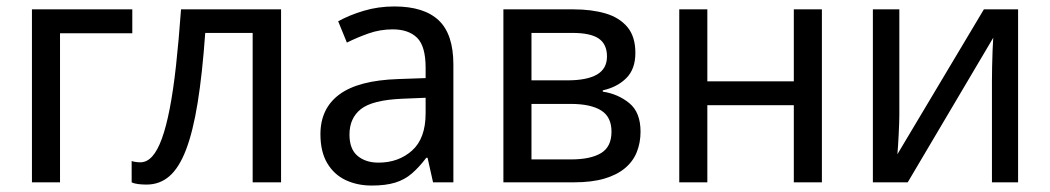

<svg xmlns="http://www.w3.org/2000/svg" viewBox="-20 -565 3255 595"><path d="M390 -536V-462H166V0H79V-536Z M851 0H763V-463H616Q607 -336 592.5 -246.5Q578 -157 556.5 -101Q535 -45 505 -19Q475 7 434 7Q421 7 408.5 5.5Q396 4 388 0V-66Q394 -64 401 -63Q408 -62 415 -62Q435 -62 451.5 -80Q468 -98 481.5 -135Q495 -172 506 -228.5Q517 -285 525.5 -362Q534 -439 541 -536H851Z M1202 -545Q1294 -545 1339.5 -502Q1385 -459 1385 -365V0H1322L1305 -76H1301Q1279 -47 1256.5 -27.5Q1234 -8 1204.5 1Q1175 10 1132 10Q1087 10 1051 -7Q1015 -24 994 -59.5Q973 -95 973 -149Q973 -229 1032 -272.5Q1091 -316 1214 -320L1299 -323V-355Q1299 -422 1272.5 -448Q1246 -474 1197 -474Q1158 -474 1122.5 -461.5Q1087 -449 1055 -433L1028 -499Q1062 -518 1107 -531.5Q1152 -545 1202 -545ZM1226 -259Q1134 -255 1098.5 -227Q1063 -199 1063 -148Q1063 -103 1088 -82Q1113 -61 1153 -61Q1215 -61 1257 -98.5Q1299 -136 1299 -214V-262Z M1949 -401Q1949 -351 1921 -323Q1893 -295 1848 -285V-281Q1895 -274 1930 -245.5Q1965 -217 1965 -157Q1965 -123 1953.5 -94Q1942 -65 1917 -44Q1892 -23 1853 -11.5Q1814 0 1759 0H1540V-536H1758Q1813 -536 1856 -523.5Q1899 -511 1924 -481.5Q1949 -452 1949 -401ZM1875 -157Q1875 -203 1842.5 -223Q1810 -243 1748 -243H1627V-71H1750Q1810 -71 1842.5 -90.5Q1875 -110 1875 -157ZM1861 -390Q1861 -428 1835.5 -445.5Q1810 -463 1754 -463H1627V-316H1738Q1799 -316 1830 -334Q1861 -352 1861 -390Z M2172 -536V-313H2440V-536H2527V0H2440V-239H2172V0H2085V-536Z M2767 -209Q2767 -200 2766.5 -183.5Q2766 -167 2765 -148.5Q2764 -130 2763 -113.5Q2762 -97 2761 -87L3029 -536H3135V0H3054V-316Q3054 -332 3054.5 -358Q3055 -384 3056 -409.5Q3057 -435 3058 -448L2793 0H2685V-536H2767Z"/></svg>

Font: Noto Sans Display
Style: Regular
Weight: 400
Designer: Monotype Design Team
Foundry: Monotype Imaging Inc.
Version: Version 2.003